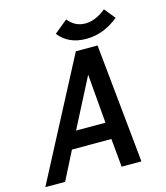

<svg xmlns="http://www.w3.org/2000/svg" viewBox="-196 -900 860 992"><g transform="rotate(-15 234.5 -404.5)"><path d="M331.1 0 316.9 -151.9H106L28.8 0H-77.1L256.8 -637.2H373L437 0ZM151.9 -241.2H309.1L287.1 -503.9ZM500 -751Q419.9 -685.1 326.2 -685.1Q231.9 -685.1 180.2 -751L251 -809.1Q287.1 -763.2 342.3 -763.2Q397 -763.2 453.1 -809.1Z"/></g></svg>

Font: Anonymous Pro
Style: Bold Italic
Weight: 700
Italic angle: -12°
Monospace: yes
Designer: Mark Simonson
Version: Version 1.003